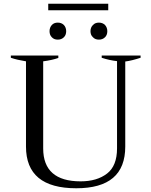

<svg xmlns="http://www.w3.org/2000/svg" viewBox="-20 -997 810 1027"><path d="M238 -977C238 -977 238 -942 238 -942C238 -942 559 -942 559 -942C559 -942 559 -977 559 -977C559 -977 238 -977 238 -977ZM257 -798C265 -789 276 -785 289 -785C302 -785 313 -789 322 -798C330 -806 334 -817 334 -830C334 -843 330 -854 322 -863C313 -872 302 -876 289 -876C276 -876 265 -872 257 -863C249 -854 245 -843 245 -830C245 -817 249 -806 257 -798ZM477 -798C485 -789 496 -785 509 -785C522 -785 533 -789 542 -798C550 -806 554 -817 554 -830C554 -843 550 -854 542 -863C533 -872 522 -876 509 -876C496 -876 485 -872 477 -863C468 -854 464 -843 464 -830C464 -817 468 -806 477 -798ZM119 -213C119 -64 209 10 388 10C563 10 650 -64 650 -213C650 -213 650 -668 650 -668C674 -671 701 -678 732 -688C732 -688 732 -700 732 -700C732 -700 524 -700 524 -700C524 -700 524 -688 524 -688C551 -679 579 -673 606 -670C606 -670 606 -203 606 -203C606 -141 588 -96 553 -69C517 -41 470 -27 411 -27C278 -27 211 -86 211 -203C211 -203 211 -669 211 -669C242 -673 269 -679 292 -687C292 -687 292 -700 292 -700C292 -700 38 -700 38 -700C38 -700 38 -688 38 -688C61 -680 88 -674 119 -669C119 -669 119 -213 119 -213Z"/></svg>

Font: BUSH 25 TRIRONG
Style: Regular
Weight: 400
Designer: Katatrad Team
Foundry: CadsonDemak